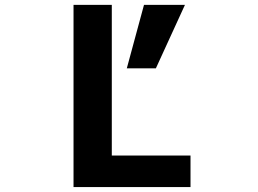

<svg xmlns="http://www.w3.org/2000/svg" viewBox="-20 -752 1040 774"><path d="M725.6 -732.4 608.4 -476.6H491.2L560.5 -732.4ZM430.7 -732.4V-125H748V2H276.4V-732.4Z"/></svg>

Font: Gen Shin Gothic Monospace Bold
Style: Bold
Weight: 700
Designer: [Source Han Sans]
Ryoko NISHIZUKA  (kana & ideographs); Paul D. Hunt (Latin, Greek & Cyrillic); Wenlong ZHANG  (bopomofo
Version: Version 1.002.20150607